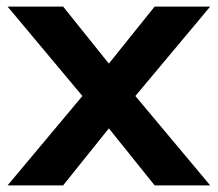

<svg xmlns="http://www.w3.org/2000/svg" viewBox="-20 -559 657 579"><path d="M446.3 0 308.3 -171.9 170.4 0H2.9L228.5 -269.5L2.9 -539.1H170.4L308.3 -367.2L446.3 -539.1H613.8L388.2 -269.5L613.8 0Z"/></svg>

Font: Min Sans VF VF
Style: Regular
Weight: 400
Designer: Jinseong-Kim, NotoSansCJK, Nunito
Foundry: Jinseong-Kim
Version: Version 1.420;Glyphs 3.1.2 (3151)